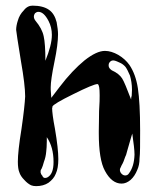

<svg xmlns="http://www.w3.org/2000/svg" viewBox="-20 -712 548 667"><path d="M142.6 -235.4C158.2 -212.9 166 -183.6 166 -149.4C166 -121.1 159.2 -103.5 144.5 -95.7C142.6 -94.7 139.6 -93.8 136.7 -93.8C132.8 -93.8 128.9 -95.7 127 -101.6C123 -105.5 122.1 -109.4 121.1 -112.3C121.1 -115.2 121.1 -117.2 121.1 -119.1C121.1 -120.1 122.1 -122.1 125 -127C127 -131.8 129.9 -138.7 132.8 -150.4C136.7 -160.2 139.6 -172.9 140.6 -185.5C141.6 -194.3 142.6 -206.1 142.6 -220.7ZM439.5 -248C444.3 -214.8 447.3 -190.4 447.3 -174.8C446.3 -147.5 440.4 -126 427.7 -109.4C424.8 -104.5 419.9 -102.5 415 -102.5C410.2 -102.5 406.2 -104.5 402.3 -108.4C398.4 -112.3 396.5 -117.2 396.5 -122.1C396.5 -125 397.5 -127.9 399.4 -130.9C401.4 -135.7 403.3 -139.6 406.2 -144.5C408.2 -148.4 410.2 -153.3 412.1 -159.2C414.1 -165 416 -169.9 418 -173.8C418.9 -177.7 420.9 -183.6 422.9 -191.4C424.8 -198.2 426.8 -204.1 427.7 -208C428.7 -211.9 430.7 -218.8 433.6 -228.5C436.5 -237.3 438.5 -244.1 439.5 -248ZM373 -502C374 -502 377 -502 379.9 -501C382.8 -500 388.7 -498 396.5 -494.1C403.3 -491.2 410.2 -486.3 416 -479.5C420.9 -472.7 425.8 -462.9 431.6 -449.2C435.5 -435.5 438.5 -418.9 438.5 -400.4C438.5 -391.6 437.5 -383.8 437.5 -378.9C435.5 -374 435.5 -369.1 435.5 -366.2C420.9 -404.3 411.1 -428.7 404.3 -439.5C397.5 -450.2 385.7 -460 368.2 -467.8C361.3 -472.7 357.4 -477.5 357.4 -484.4C357.4 -489.3 358.4 -493.2 361.3 -496.1C364.3 -500 368.2 -502 373 -502ZM103.5 -639.6C99.6 -644.5 97.7 -649.4 97.7 -654.3C97.7 -659.2 99.6 -663.1 101.6 -666C105.5 -668.9 108.4 -670.9 113.3 -670.9C126 -670.9 137.7 -660.2 148.4 -639.6C156.2 -625 160.2 -608.4 160.2 -590.8C160.2 -566.4 152.3 -537.1 137.7 -501C137.7 -540 135.7 -568.4 131.8 -585.9C127.9 -604.5 118.2 -622.1 103.5 -639.6ZM92.8 -692.4C82 -692.4 71.3 -687.5 62.5 -675.8C52.7 -666 45.9 -654.3 42 -640.6C38.1 -628.9 36.1 -617.2 36.1 -608.4C36.1 -603.5 42 -567.4 52.7 -500C62.5 -444.3 67.4 -403.3 67.4 -377C66.4 -355.5 62.5 -318.4 54.7 -264.6C45.9 -210.9 42 -172.9 42 -150.4C42 -133.8 43.9 -121.1 46.9 -114.3C49.8 -104.5 55.7 -95.7 64.5 -86.9C72.3 -78.1 80.1 -72.3 87.9 -68.4C92.8 -66.4 98.6 -65.4 105.5 -65.4C122.1 -65.4 136.7 -69.3 148.4 -77.1C160.2 -85.9 168.9 -95.7 173.8 -108.4C179.7 -121.1 182.6 -137.7 182.6 -159.2C182.6 -183.6 178.7 -218.8 170.9 -264.6C164.1 -299.8 161.1 -324.2 161.1 -336.9C162.1 -337.9 162.1 -338.9 162.1 -339.8V-341.8C164.1 -347.7 188.5 -362.3 234.4 -384.8C281.2 -408.2 309.6 -419.9 318.4 -419.9H319.3C324.2 -418 326.2 -405.3 326.2 -380.9C326.2 -372.1 326.2 -353.5 324.2 -326.2C324.2 -296.9 323.2 -274.4 323.2 -256.8V-249C323.2 -188.5 330.1 -144.5 344.7 -118.2C360.4 -88.9 379.9 -74.2 402.3 -74.2C413.1 -74.2 422.9 -78.1 433.6 -86.9C443.4 -95.7 451.2 -107.4 457 -122.1C461.9 -132.8 464.8 -145.5 464.8 -162.1C466.8 -177.7 466.8 -210 466.8 -258.8C466.8 -324.2 463.9 -373 459 -405.3C454.1 -437.5 444.3 -464.8 429.7 -486.3C419.9 -500 407.2 -511.7 390.6 -521.5C375 -530.3 359.4 -535.2 344.7 -535.2C325.2 -535.2 301.8 -524.4 273.4 -502C246.1 -479.5 216.8 -449.2 186.5 -409.2L158.2 -372.1L156.2 -400.4V-409.2C156.2 -424.8 160.2 -454.1 168.9 -496.1C177.7 -538.1 181.6 -570.3 181.6 -592.8C181.6 -604.5 179.7 -618.2 176.8 -634.8C171.9 -654.3 163.1 -668.9 150.4 -677.7C136.7 -687.5 117.2 -692.4 92.8 -692.4Z"/></svg>

Font: Puffy Slushy
Style: Regular
Weight: 400
Designer: Intuisi Creative
Foundry: Intuisi Creative
Version: Version 001.000